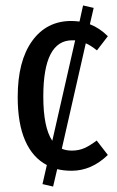

<svg xmlns="http://www.w3.org/2000/svg" viewBox="-20 -615 431 705"><path d="M335 -99 376 -46Q316 12 243 12Q214 12 190 6L175 70L136 61L152 -9Q100 -36 72.5 -98.5Q45 -161 45 -259Q45 -391 98 -464.5Q151 -538 242 -538Q252 -538 272 -536L285 -595L324 -586L310 -526Q346 -512 376 -482L336 -430Q312 -449 295 -456L207 -69Q222 -62 244 -62Q269 -62 289.5 -71Q310 -80 335 -99ZM172 -98 256 -467H245Q139 -467 139 -261Q139 -147 172 -98Z"/></svg>

Font: Fira Sans Extra Condensed
Style: Regular
Weight: 400
Width: 1
Designer: Carrois Corporate & Edenspiekermann AG
Foundry: Carrois Corporate GbR & Edenspiekermann AG
Version: Version 4.203